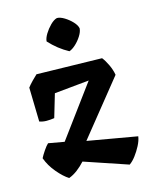

<svg xmlns="http://www.w3.org/2000/svg" viewBox="-116 -819 730 924"><g transform="rotate(-15 249.0 -357.0)"><path d="M275 -573Q223 -601 181 -647Q182 -663 194.5 -683.5Q207 -704 224.5 -721.5Q242 -739 258 -743Q274 -743 294.5 -730.5Q315 -718 331.5 -700.5Q348 -683 351 -667Q350 -650 337 -629.5Q324 -609 307 -593.5Q290 -578 275 -573ZM242 -135 489 -92Q486 -71 473.5 -47Q461 -23 445.5 -2.5Q430 18 414 29L198 -44Q180 -24 159 -8Q138 8 116 16Q90 0 60.5 -35Q31 -70 17 -109Q24 -123 37.5 -143Q51 -163 61 -172L140 -158L328 -413L155 -396L121 -281Q101 -278 82.5 -278Q64 -278 47 -284L43 -454Q52 -466 67.5 -482Q83 -498 93 -507L418 -500Q431 -484 443.5 -457.5Q456 -431 460 -406Z"/></g></svg>

Font: Langar
Style: Regular
Weight: 400
Designer: Alessia Mazzarella
Foundry: Typeland
Version: Version 1.001; ttfautohint (v1.8.3)